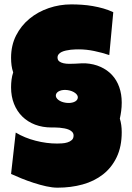

<svg xmlns="http://www.w3.org/2000/svg" viewBox="-20 -783 611 888"><path d="M543 -171.9Q543 -105 519.8 -56.4Q496.6 -7.8 456.3 23.7Q416 55.2 362.1 70.1Q308.1 85 246.1 85Q222.2 85 193.6 78.6Q165 72.3 135.7 62.7Q106.4 53.2 79.3 42.2Q52.2 31.2 31.2 21.5L52.7 -169.9Q94.2 -145 144.8 -132.1Q195.3 -119.1 244.1 -119.1Q253.4 -119.1 266.6 -119.9Q279.8 -120.6 291.7 -124.3Q303.7 -127.9 312 -135.3Q320.3 -142.6 320.3 -156.2Q320.3 -165.5 314.5 -172.1Q308.6 -178.7 299.3 -182.9Q290 -187 278.3 -189.2Q266.6 -191.4 255.4 -192.4Q244.1 -193.4 234.4 -193.4Q224.6 -193.4 218.8 -193.4Q176.8 -193.4 142.3 -206.5Q107.9 -219.7 83.3 -243.9Q58.6 -268.1 44.9 -302.5Q31.2 -336.9 31.2 -378.9Q31.2 -397.5 33.4 -414.8Q35.6 -432.1 41 -448.2Q35.6 -463.9 33.4 -480.5Q31.2 -497.1 31.2 -515.6Q31.2 -573.2 54.4 -618.9Q77.6 -664.6 116.5 -696.5Q155.3 -728.5 205.6 -745.6Q255.9 -762.7 309.6 -762.7Q333.5 -762.7 358.9 -761Q384.3 -759.3 409.4 -754.9Q434.6 -750.5 458.5 -743.7Q482.4 -736.8 503.9 -726.6L485.4 -528.3Q452.1 -539.6 415.8 -547.1Q379.4 -554.7 344.7 -554.7Q338.4 -554.7 328.4 -554.4Q318.4 -554.2 307.4 -553Q296.4 -551.8 285.2 -549.3Q273.9 -546.9 265.1 -542.7Q256.3 -538.6 251 -531.7Q245.6 -524.9 246.1 -515.6Q246.6 -504.9 254.2 -499Q261.7 -493.2 273.7 -490.5Q285.6 -487.8 300 -487.8Q314.5 -487.8 328.6 -488.5Q342.8 -489.3 355.2 -490Q367.7 -490.7 375 -490.2Q414.1 -487.8 445.3 -473.6Q476.6 -459.5 498.3 -436Q520 -412.6 531.5 -380.1Q543 -347.7 543 -308.6Q543 -288.1 540.5 -269.8Q538.1 -251.5 534.2 -234.4Q543 -206.5 543 -171.9ZM238.3 -343.8Q236.8 -331.1 250.2 -320.8Q263.7 -310.5 285.2 -307.6Q295.4 -306.2 304.9 -307.1Q314.5 -308.1 322 -311Q329.6 -314 334.2 -318.8Q338.9 -323.7 339.8 -330.1Q340.8 -335.9 337.6 -341.8Q334.5 -347.7 328.1 -352.5Q321.8 -357.4 312.7 -361.1Q303.7 -364.7 293 -366.2Q271.5 -369.1 256.1 -362.8Q240.7 -356.4 238.3 -343.8Z"/></svg>

Font: Luckiest Guy RUS-BEL-UKR
Style: Regular
Weight: 400
Designer: Astigmatic (AOETI)
Foundry: Astigmatic (AOETI)
Version: Version 1.00 March 11, 2019, initial release